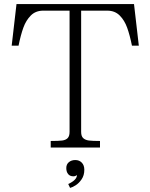

<svg xmlns="http://www.w3.org/2000/svg" viewBox="-20 -720 734 937"><path d="M319.5 -76.5V-700H376V-76.5Q376 -55 386.2 -45.8Q396.5 -36.5 414 -34.2Q431.5 -32 468 -32V0H227.5V-32Q265.5 -32 283.2 -34.2Q301 -36.5 310.2 -46Q319.5 -55.5 319.5 -76.5ZM60.5 -700H345V-668H191Q154 -668 130.5 -644.5Q107 -621 94 -585Q81 -549 70.5 -497H37ZM503.5 -668H349.5V-700H634L657.5 -497H624Q613.5 -549 600.5 -585Q587.5 -621 564 -644.5Q540.5 -668 503.5 -668ZM355.5 134Q354 136 349 138.2Q344 140.5 338.5 140.5Q321.5 140.5 312.5 129.5Q303.5 118.5 303.5 100Q303.5 82 316 71.5Q328.5 61 347.5 61Q367 61 379.2 73.8Q391.5 86.5 391.5 108.5Q391.5 136 378.2 155.2Q365 174.5 348.8 184.5Q332.5 194.5 322 197L313 178Q355.5 158.5 355.5 134Z"/></svg>

Font: Didactic
Style: Regular
Weight: 400
Designer: Tyler Finck
Foundry: Etcetera Type Co
Version: Version 3.007;FEAKit 1.0